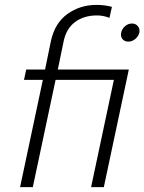

<svg xmlns="http://www.w3.org/2000/svg" viewBox="-20 -764 590 784"><path d="M155 -438H78L87 -480H164L188 -597Q204 -670 255.5 -707Q307 -744 374 -744Q408 -744 437 -736L427 -691Q402 -701 376 -701Q323 -701 287 -674.5Q251 -648 240 -596L216 -480H506L404 0H352L445 -438H207L114 0H62ZM474 -622Q474 -628 475 -631Q478 -646 490.5 -657Q503 -668 519 -668Q534 -668 543 -657Q552 -646 549 -631Q545 -615 532 -604.5Q519 -594 504 -594Q491 -594 482.5 -602Q474 -610 474 -622Z"/></svg>

Font: Prompt ExtraLight
Style: Italic
Weight: 275
Italic angle: -12°
Designer: Katatrad Team
Foundry: CadsonDemak
Version: Version 1.000